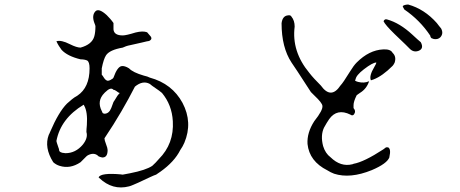

<svg xmlns="http://www.w3.org/2000/svg" viewBox="-20 -758 2040 851"><path d="M552 68Q479 87 420 31L417 28Q427 7 517 15Q519 16 521 16Q523 16 524 16Q536 14 556 10Q627 -4 655 -23Q663 -30 670 -37.5Q677 -45 684 -53Q752 -121 746 -221Q742 -293 698 -346Q695 -350 654 -378Q651 -380 648.5 -382.5Q646 -385 644 -386Q613 -403 578 -374Q551 -321 517.5 -263.5Q484 -206 443 -145Q443 -137 450 -119Q457 -101 457 -93Q457 -59 433 -60Q429 -61 425 -62Q421 -63 417 -65Q400 -83 374 -72Q367 -69 363 -65L337 -39Q291 -8 244 -23Q228 -28 216 -39Q175 -104 196 -160Q198 -164 199.5 -167Q201 -170 202 -173Q240 -262 277 -299Q288 -309 299 -318Q310 -327 323 -334Q377 -370 377 -455Q377 -484 366 -490Q354 -495 337 -495Q279 -509 253 -537Q247 -545 241 -554.5Q235 -564 230 -575Q251 -582 290 -562Q320 -547 337 -547Q388 -561 398 -597Q403 -615 403 -642Q403 -645 398 -657Q386 -690 403 -708Q418 -723 453 -691Q461 -683 468.5 -674.5Q476 -666 483 -656V-628Q485 -601 524 -601Q539 -601 581 -614Q613 -622 632 -615L644 -601Q659 -586 642 -577Q636 -575 632 -575Q628 -574 609 -569.5Q590 -565 558 -558Q547 -556 538.5 -553Q530 -550 524 -547Q466 -537 450 -513Q439 -496 431 -455V-427Q433 -425 435.5 -421.5Q438 -418 441 -413Q448 -402 457 -400Q463 -400 469.5 -403.5Q476 -407 480 -410L483 -414Q500 -462 519 -465Q533 -467 552 -455Q569 -437 617 -423Q635 -419 644 -414Q743 -387 789 -302Q835 -215 797 -125Q789 -107 779 -93Q753 -41 691 3Q688 5 683.5 8Q679 11 672 16Q665 18 645.5 27Q626 36 592 52Q580 57 570 61.5Q560 66 552 68ZM435 -257Q440 -254 443 -254Q463 -254 473 -279Q474 -281 476 -287Q481 -302 483 -306Q485 -308 489 -315Q493 -322 500 -333Q503 -337 506 -340.5Q509 -344 511 -346Q506 -346 495 -355Q488 -360 483 -360Q471 -374 446 -349L443 -346Q408 -311 431 -266Q431 -266 432 -264Q433 -262 435 -257ZM263 -80 270 -79Q315 -79 347 -117Q371 -147 363 -173Q363 -178 363.5 -186Q364 -194 365 -204Q369 -262 353 -290Q351 -294 351 -294Q249 -233 230 -133Q230 -130 239 -104Q242 -97 242 -93Q242 -87 249 -83.5Q256 -80 263 -80Z M1932 -593Q1921 -582 1903 -585Q1903 -585 1900 -586Q1897 -587 1892 -589Q1887 -594 1887 -600Q1841 -669 1772 -716Q1764 -730 1765 -731Q1771 -737 1789 -738Q1861 -718 1916 -656Q1921 -649 1926 -643Q1931 -637 1935 -632Q1947 -610 1932 -593ZM1628 -4Q1532 35 1461 12Q1445 6 1431 -3Q1351 -43 1343 -120Q1340 -170 1373 -221Q1412 -270 1409 -289Q1408 -302 1374 -334L1358 -350Q1320 -409 1298.5 -441.5Q1277 -474 1272 -481Q1228 -548 1228 -655Q1232 -688 1257 -690Q1268 -692 1272 -684Q1286 -667 1286 -640Q1272 -530 1351 -435Q1361 -422 1373.5 -408.5Q1386 -395 1402 -379Q1447 -316 1489 -379Q1500 -390 1532 -442Q1540 -455 1547 -464.5Q1554 -474 1561 -481Q1616 -536 1678 -539Q1711 -541 1720 -524Q1738 -507 1729 -480Q1724 -470 1720 -466Q1675 -421 1636 -406Q1633 -405 1630 -404Q1627 -403 1624 -402Q1615 -421 1639 -461Q1648 -476 1648 -481Q1632 -481 1593 -451Q1558 -424 1556 -406Q1548 -400 1567 -395Q1594 -388 1616 -398Q1605 -364 1575 -346Q1570 -342 1566.5 -340Q1563 -338 1561 -336Q1547 -308 1547 -292V-279Q1559 -265 1549 -251Q1542 -243 1533 -250Q1474 -279 1439 -230Q1428 -214 1416 -192Q1400 -158 1412 -111Q1422 -78 1445 -61Q1490 -17 1542 -30Q1544 -31 1545 -31Q1546 -31 1547 -32Q1570 -36 1603 -52Q1636 -68 1679 -96Q1687 -102 1691 -105H1700Q1714 -98 1706 -63V-61Q1696 -33 1628 -4ZM1836 -533Q1813 -524 1795 -543Q1793 -546 1729 -607Q1687 -648 1680 -664Q1685 -675 1695 -672Q1724 -664 1752 -647Q1780 -630 1807 -605Q1821 -592 1830.5 -583.5Q1840 -575 1845 -571Q1860 -543 1836 -533Z"/></svg>

Font: New Tegomin
Style: Regular
Weight: 400
Designer: Kyosuke Nagai
Version: Version 1.000